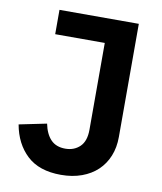

<svg xmlns="http://www.w3.org/2000/svg" viewBox="-81 -763 706 839"><g transform="rotate(10 272.5 -343.5)"><path d="M467 -698V-196Q467 -149 451.5 -111Q436 -73 407.5 -46Q379 -19 338 -4Q297 11 246 11Q149 11 95 -39.5Q41 -90 26 -174L148 -199Q157 -154 180.5 -129.5Q204 -105 245 -105Q284 -105 309.5 -129.5Q335 -154 335 -205V-590H115V-698Z"/></g></svg>

Font: IBM Plex Sans Hebrew SemiBold
Style: Regular
Weight: 600
Designer: Mike Abbink, Paul van der Laan, Pieter van Rosmalen, Yanek Iontef
Foundry: Bold Monday
Version: Version 1.2